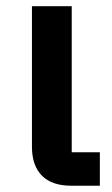

<svg xmlns="http://www.w3.org/2000/svg" viewBox="-20 -593 357 613"><path d="M208 0Q145.5 0 113.8 -32.2Q82 -64.5 82 -124V-573.2H209V-106.9H298.8V0Z"/></svg>

Font: Anuphan SemiBold
Style: Bold
Weight: 600
Designer: Mike Abbink, Paul van der Laan, Pieter van Rosmalen, Mint Tantisuwanna
Foundry: Bold Monday; Cadson Demak
Version: Version 3.002;hotconv 1.0.109;makeotfexe 2.5.65596